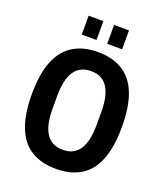

<svg xmlns="http://www.w3.org/2000/svg" viewBox="-159 -981 940 1099"><g transform="rotate(20 311.5 -432.0)"><path d="M312 12Q223 12 161.5 -25.5Q100 -63 68.5 -142Q37 -221 37 -343Q37 -466 68.5 -544.5Q100 -623 161.5 -661Q223 -699 312 -699Q401 -699 462.5 -661Q524 -623 555 -544.5Q586 -466 586 -343Q586 -221 555 -142Q524 -63 462.5 -25.5Q401 12 312 12ZM312 -104Q347 -104 372 -117Q397 -130 413.5 -155.5Q430 -181 438 -219Q446 -257 446 -307V-380Q446 -430 438 -468Q430 -506 413.5 -531.5Q397 -557 372 -570Q347 -583 312 -583Q277 -583 251.5 -570Q226 -557 209.5 -531.5Q193 -506 185 -468Q177 -430 177 -380V-307Q177 -257 185 -219Q193 -181 209.5 -155.5Q226 -130 251.5 -117Q277 -104 312 -104ZM189 -761V-876H279V-761ZM344 -761V-876H435V-761Z"/></g></svg>

Font: Archivo Condensed
Style: Bold
Weight: 700
Width: 3
Designer: Hector Gatti
Foundry: Omnibus-Type
Version: Version 2.001